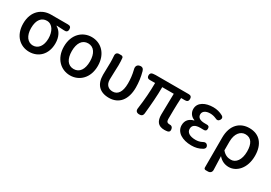

<svg xmlns="http://www.w3.org/2000/svg" viewBox="22 -1438 3547 2512"><g transform="rotate(30 1795.5 -182.0)"><path d="M533 -551H457H305C172 -551 48 -461 48 -269C48 -87 163 14 299 14C438 14 544 -86 544 -253C544 -350 505 -423 442 -459V-464C483 -463 518 -461 556 -458C591 -455 610 -469 610 -504C610 -537 594 -551 561 -551ZM204 -132C181 -164 167 -211 167 -269C167 -397 224 -455 301 -455C343 -455 376 -433 399 -398C421 -363 433 -315 433 -263C433 -151 379 -82 300 -82C261 -82 228 -100 204 -132Z M1096 -489C1050 -538 986 -564 916 -564C778 -564 660 -459 660 -275C660 -92 778 14 916 14C986 14 1050 -13 1096 -62C1143 -111 1172 -184 1172 -275C1172 -367 1143 -439 1096 -489ZM814 -416C837 -450 872 -469 916 -469C1005 -469 1053 -392 1053 -275C1053 -157 1005 -82 916 -82C872 -82 837 -101 814 -134C791 -168 779 -216 779 -275C779 -334 791 -382 814 -416Z M1679 -62C1721 -112 1744 -186 1744 -279C1744 -357 1733 -435 1712 -511C1702 -546 1679 -560 1644 -552C1605 -543 1593 -511 1604 -472C1622 -400 1628 -336 1628 -275C1628 -141 1578 -82 1505 -82C1446 -82 1395 -116 1395 -202C1395 -271 1402 -363 1402 -419C1402 -460 1401 -495 1397 -528C1395 -541 1383 -551 1368 -551H1337H1334C1302 -551 1284 -530 1288 -493C1291 -456 1292 -422 1292 -394C1292 -332 1288 -271 1288 -210C1288 -67 1362 14 1504 14C1578 14 1638 -13 1679 -62Z M2023 -551H1887L1848 -548C1821 -545 1807 -529 1807 -502C1807 -473 1821 -457 1850 -457H1932C1932 -336 1922 -197 1903 -63C1896 -22 1912 1 1954 3C1991 5 2011 -12 2014 -49C2028 -184 2040 -328 2040 -457H2214C2213 -345 2208 -190 2208 -140C2208 -44 2244 14 2342 14C2361 14 2379 12 2393 9C2418 2 2423 -16 2419 -42C2414 -69 2396 -85 2369 -82C2369 -82 2368 -82 2368 -82C2334 -82 2317 -95 2317 -134C2317 -178 2318 -341 2325 -457H2386C2417 -457 2433 -473 2433 -504C2433 -535 2417 -551 2386 -551H2160Z M2600 -527C2560 -502 2534 -465 2534 -413C2534 -363 2563 -313 2620 -293V-288C2556 -272 2508 -231 2508 -153C2508 -101 2534 -59 2577 -30C2620 -2 2680 14 2749 14C2808 14 2858 3 2910 -28C2934 -43 2942 -65 2927 -89C2910 -115 2883 -117 2857 -100C2825 -83 2793 -77 2761 -77C2673 -77 2623 -110 2623 -164C2623 -218 2661 -245 2741 -245C2755 -245 2769 -245 2784 -244C2814 -242 2830 -255 2830 -285C2830 -315 2814 -327 2784 -325C2775 -325 2766 -325 2758 -325C2682 -325 2648 -353 2648 -398C2648 -447 2695 -473 2757 -473C2789 -473 2819 -466 2848 -453C2875 -438 2897 -442 2913 -469C2927 -493 2922 -513 2898 -527C2854 -551 2805 -564 2753 -564C2695 -564 2640 -552 2600 -527Z M3049 -38V174C3049 190 3059 200 3075 200H3107H3110C3143 200 3165 178 3164 144C3162 76 3160 15 3157 -60C3203 -5 3259 14 3314 14C3430 14 3541 -95 3541 -284C3541 -458 3453 -564 3298 -564C3159 -564 3049 -472 3049 -276ZM3385 -135C3361 -101 3328 -83 3292 -83C3248 -83 3204 -93 3158 -147V-213V-279C3158 -403 3220 -468 3293 -468C3383 -468 3423 -397 3423 -282C3423 -218 3408 -168 3385 -135Z"/></g></svg>

Font: GenSenRounded2 TW M
Style: Regular
Weight: 500
Version: Version 2.100;PS 2.1;hotconv 16.6.51;makeotf.lib2.5.65220 DE